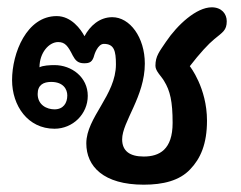

<svg xmlns="http://www.w3.org/2000/svg" viewBox="-20 -498 658 525"><path d="M373 -70C335 -70 314 -85 314 -117C314 -165 376 -234 376 -324C376 -396 335 -451 287 -451C252 -451 226 -427 211 -399C201 -418 175 -454 135 -454C53 -454 13 -353 13 -279C13 -209 56 -146 129 -146C179 -146 220 -186 220 -236C220 -287 176 -320 129 -320C117 -320 97 -319 88 -314C88 -354 114 -383 139 -383C158 -383 166 -372 179 -346C186 -333 193 -325 210 -325C225 -325 233 -328 238 -348C238 -348 247 -378 264 -378C292 -378 297 -359 297 -322C297 -238 216 -177 216 -106C216 -43 263 7 373 7C426 7 471 -4 500 -35C528 -64 546 -104 546 -168C546 -258 499 -317 499 -317C526 -352 550 -378 566 -391C589 -410 600 -415 600 -440C600 -460 586 -478 559 -478C517 -478 465 -430 434 -384C416 -357 405 -345 405 -318C405 -303 422 -289 429 -276C445 -250 452 -221 452 -162C452 -89 416 -70 373 -70ZM164 -237C164 -216 153 -199 129 -199C108 -199 83 -211 83 -241C83 -266 99 -274 120 -274C153 -274 164 -254 164 -237Z"/></svg>

Font: Itim
Style: Regular
Weight: 400
Designer: CadsonDemak Team
Foundry: Pablo Impallari
Version: Version 1.002;PS 001.002;hotconv 1.0.88;makeotf.lib2.5.64775